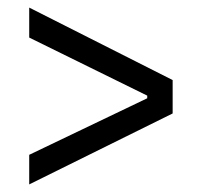

<svg xmlns="http://www.w3.org/2000/svg" viewBox="-20 -582 531 506"><path d="M57 -96V-174L368 -323V-330L57 -483V-562L435 -371V-283Z"/></svg>

Font: Bricolage Grotesque 72pt Light
Style: Regular
Weight: 300
Designer: Mathieu Triay
Foundry: Atelier Triay
Version: Version 1.001;gftools[0.9.33.dev8+g029e19f]